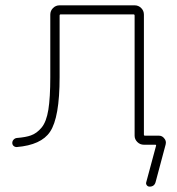

<svg xmlns="http://www.w3.org/2000/svg" viewBox="-20 -567 667 725"><path d="M169.9 -275.4V-511.7Q169.9 -526.4 180.2 -536.6Q190.4 -546.9 205.1 -546.9H488.3Q502.9 -546.9 513.2 -536.6Q523.4 -526.4 523.4 -511.7V-58.6Q523.4 -54.7 527.3 -54.7H580.1Q592.8 -54.7 600.6 -43.9Q606.4 -37.1 606.4 -28.3Q606.4 -25.4 605.5 -21.5L567.4 121.1Q562.5 137.7 544.9 137.7Q538.1 137.7 534.2 132.3Q530.3 127 532.2 121.1L569.3 -16.6Q570.3 -20.5 566.4 -20.5H523.4Q508.8 -20.5 498.5 -30.8Q488.3 -41 488.3 -54.7V-507.8Q488.3 -512.7 484.4 -512.7H209Q205.1 -512.7 205.1 -507.8V-275.4Q205.1 -123 168.9 -69.3Q135.7 -19.5 43 -11.7Q36.1 -11.7 31.2 -16.1Q26.4 -20.5 26.4 -27.3Q26.4 -34.2 31.2 -39.6Q36.1 -44.9 43 -45.9Q78.1 -48.8 96.7 -55.7Q119.1 -63.5 137.2 -85.4Q155.3 -107.4 162.6 -152.8Q169.9 -198.2 169.9 -275.4Z"/></svg>

Font: Gen Jyuu Gothic ExtraLight
Style: Regular
Weight: 100
Designer: [Source Han Sans]
Ryoko NISHIZUKA  (kana & ideographs); Paul D. Hunt (Latin, Greek & Cyrillic); Wenlong ZHANG  (bopomofo
Version: Version 1.002.20150607